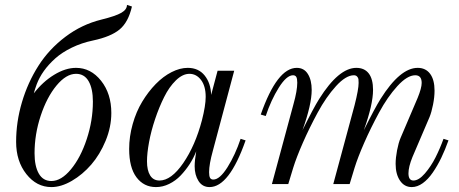

<svg xmlns="http://www.w3.org/2000/svg" viewBox="-20 -741 1849 773"><path d="M187 12.2Q127.4 12.2 86.2 -40Q44.9 -92.3 44.9 -169.9Q44.9 -250.5 68.4 -329.6Q91.8 -408.7 134.5 -475.8Q177.2 -543 243.2 -592.8Q309.1 -642.6 388.2 -662.1Q445.8 -676.3 468.5 -689.5Q491.2 -702.6 491.2 -721.2L511.2 -714.8Q496.6 -651.4 461.4 -622.3Q426.3 -593.3 355 -578.1Q308.6 -568.4 269.3 -549.3Q230 -530.3 202.6 -505.9Q175.3 -481.4 156.7 -455.3Q138.2 -429.2 127.9 -401.9Q119.6 -379.4 116.2 -365.2Q152.3 -412.1 198 -439.9Q243.7 -467.8 286.1 -467.8Q345.7 -467.8 387 -415.8Q428.2 -363.8 428.2 -286.1Q428.2 -230 405.3 -174.3Q382.3 -118.7 347.4 -78.4Q312.5 -38.1 269.3 -12.9Q226.1 12.2 187 12.2ZM187 -12.2Q226.6 -12.2 265.6 -59.3Q304.7 -106.4 329.3 -181.2Q354 -255.9 354 -332Q354 -383.8 336.9 -413.8Q319.8 -443.8 286.1 -443.8Q246.6 -443.8 207.5 -396.7Q168.5 -349.6 143.8 -274.9Q119.1 -200.2 119.1 -124Q119.1 -72.3 136.2 -42.2Q153.3 -12.2 187 -12.2Z M856 -456.1H922.9L836.9 -133.8Q821.8 -79.6 821.8 -47.9Q821.8 -31.7 825.7 -24.9Q829.6 -18.1 838.9 -18.1Q864.7 -18.1 896 -67.9Q927.2 -117.7 948.7 -182.1L968.8 -175.8Q902.8 12.2 823.7 12.2Q794.9 12.2 779.3 -12.2Q763.7 -36.6 763.7 -71.8Q763.7 -94.7 770 -131.8Q759.3 -104.5 743.4 -80.1Q727.5 -55.7 707.3 -34.4Q687 -13.2 661.1 -0.5Q635.3 12.2 607.9 12.2Q559.1 12.2 529.5 -27.1Q500 -66.4 500 -141.1Q500 -191.4 514.2 -241.5Q528.3 -291.5 552.5 -331.5Q576.7 -371.6 606.9 -402.6Q637.2 -433.6 670.9 -450.7Q704.6 -467.8 735.8 -467.8Q779.3 -467.8 804 -437Q828.6 -406.2 830.1 -358.9ZM622.1 -14.2Q669.4 -14.2 717.8 -84.5Q766.1 -154.8 793 -256.8Q808.1 -315.9 808.1 -351.1Q808.1 -394.5 789.3 -419.2Q770.5 -443.8 742.7 -443.8Q715.3 -443.8 688.2 -417.5Q661.1 -391.1 640.9 -350.3Q620.6 -309.6 604.5 -261.7Q588.4 -213.9 580.1 -168.9Q571.8 -124 571.8 -91.8Q571.8 -55.2 584.5 -34.7Q597.2 -14.2 622.1 -14.2Z M1049.8 -273.9 1029.8 -279.8Q1095.7 -467.8 1174.8 -467.8Q1204.1 -467.8 1219.5 -443.1Q1234.9 -418.5 1234.9 -378.9Q1234.9 -320.3 1197.8 -216.8Q1241.2 -304.7 1265.1 -342.8Q1343.8 -467.8 1414.6 -467.8Q1447.3 -467.8 1464.6 -445.3Q1481.9 -422.9 1481.9 -378.9Q1481.9 -320.3 1444.8 -216.8Q1488.3 -304.7 1512.2 -342.8Q1590.8 -467.8 1661.6 -467.8Q1693.8 -467.8 1711.7 -443.8Q1729.5 -419.9 1729.5 -376Q1729.5 -350.1 1723.4 -319.6Q1717.3 -289.1 1709.5 -270L1640.6 -108.9Q1624.5 -69.3 1624.5 -43Q1624.5 -14.2 1644.5 -14.2Q1666 -14.2 1690.7 -42.7Q1715.3 -71.3 1733.4 -107.2Q1751.5 -143.1 1765.6 -182.1L1785.6 -175.8Q1772 -137.7 1756.6 -105.7Q1741.2 -73.7 1722.4 -46.4Q1703.6 -19 1681.9 -3.4Q1660.2 12.2 1637.7 12.2Q1607.9 12.2 1590.3 -13.9Q1572.8 -40 1572.8 -81.1Q1572.8 -105.5 1578.6 -136Q1584.5 -166.5 1592.8 -186L1661.6 -347.2Q1677.7 -386.7 1677.7 -407.2Q1677.7 -438 1651.9 -438Q1619.6 -438 1579.8 -394.3Q1540 -350.6 1506.1 -287.8Q1472.2 -225.1 1446.3 -166Q1420.4 -106.9 1407.7 -65.9L1387.7 0H1321.8L1407.7 -317.9Q1423.8 -381.3 1423.8 -407.2Q1423.8 -417 1423.1 -422.4Q1422.4 -427.7 1417.7 -432.9Q1413.1 -438 1404.8 -438Q1372.6 -438 1332.8 -394.3Q1293 -350.6 1259 -287.8Q1225.1 -225.1 1199.2 -166Q1173.3 -106.9 1160.6 -65.9L1140.6 0H1074.7L1161.6 -321.8Q1176.8 -376 1176.8 -408.2Q1176.8 -424.3 1172.9 -431.2Q1168.9 -438 1159.7 -438Q1133.8 -438 1102.5 -388.2Q1071.3 -338.4 1049.8 -273.9Z"/></svg>

Font: Flanker Steampunk
Style: Italic
Weight: 400
Italic angle: -12°
Designer: Alexey Kryukov, Leonardo Di Lena
Foundry: Alexey Kryukov, Leonardo Di Lena
Version: 1.210